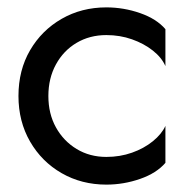

<svg xmlns="http://www.w3.org/2000/svg" viewBox="-20 -490 518 520"><path d="M111 -230Q111 -278 131.5 -315.5Q152 -353 187.5 -374Q223 -395 268 -395Q305 -395 337.5 -383.5Q370 -372 394 -353Q418 -334 428 -311V-411Q404 -439 359.5 -454.5Q315 -470 268 -470Q201 -470 147 -439Q93 -408 61.5 -354Q30 -300 30 -230Q30 -161 61.5 -106.5Q93 -52 147 -21Q201 10 268 10Q315 10 359.5 -5.5Q404 -21 428 -49V-149Q418 -127 394 -107.5Q370 -88 337.5 -76.5Q305 -65 268 -65Q223 -65 187.5 -86.5Q152 -108 131.5 -145Q111 -182 111 -230Z"/></svg>

Font: Glinicke Jost Regular
Style: Regular
Weight: 400
Version: Version 3.710